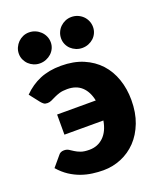

<svg xmlns="http://www.w3.org/2000/svg" viewBox="-136 -815 765 910"><g transform="rotate(-20 246.0 -359.5)"><path d="M17 -450Q54 -487.5 100 -507Q146 -526.5 207 -526.5Q270.5 -526.5 318.8 -506Q367 -485.5 399.8 -449.8Q432.5 -414 449.2 -365.2Q466 -316.5 466 -260.5Q466 -196.5 446.8 -146.5Q427.5 -96.5 394.8 -62.2Q362 -28 318.8 -10Q275.5 8 228 8Q201.5 8 173.5 4.2Q145.5 0.5 117.8 -9.2Q90 -19 63.5 -36.2Q37 -53.5 13 -81L55.5 -131.5Q65 -145 83.5 -145Q97.5 -145 107 -139Q116.5 -133 128 -125.5Q139.5 -118 155.8 -112Q172 -106 199 -106Q241 -106 270 -133.8Q299 -161.5 308 -214H111.5V-315.5H306.5Q297 -362 269.8 -387.2Q242.5 -412.5 197 -412.5Q173.5 -412.5 158 -407.8Q142.5 -403 130.5 -397.2Q118.5 -391.5 108.8 -386.8Q99 -382 88 -382Q76 -382 69.5 -386.8Q63 -391.5 56 -400ZM200.5 -647.5Q200.5 -631.5 194 -617.5Q187.5 -603.5 176.2 -593.2Q165 -583 150.2 -577Q135.5 -571 118.5 -571Q102.5 -571 88.2 -577Q74 -583 63.2 -593.2Q52.5 -603.5 46 -617.5Q39.5 -631.5 39.5 -647.5Q39.5 -664 46 -678.5Q52.5 -693 63.2 -703.8Q74 -714.5 88.2 -720.8Q102.5 -727 118.5 -727Q135.5 -727 150.2 -720.8Q165 -714.5 176.2 -703.8Q187.5 -693 194 -678.5Q200.5 -664 200.5 -647.5ZM413.5 -647.5Q413.5 -631.5 407.2 -617.5Q401 -603.5 390 -593.2Q379 -583 364.2 -577Q349.5 -571 332.5 -571Q316 -571 301.5 -577Q287 -583 276 -593.2Q265 -603.5 258.8 -617.5Q252.5 -631.5 252.5 -647.5Q252.5 -664 258.8 -678.5Q265 -693 276 -703.8Q287 -714.5 301.5 -720.8Q316 -727 332.5 -727Q349.5 -727 364.2 -720.8Q379 -714.5 390 -703.8Q401 -693 407.2 -678.5Q413.5 -664 413.5 -647.5Z"/></g></svg>

Font: Lato 2
Style: Regular
Weight: 900
Designer: Lukasz Dziedzic with Adam Twardoch and Botio Nikoltchev
Foundry: tyPoland Lukasz Dziedzic
Version: Version 2.015; 2015-08-06; http://www.latofonts.com/